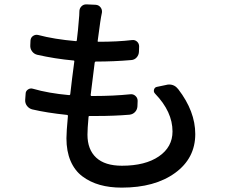

<svg xmlns="http://www.w3.org/2000/svg" viewBox="-20 -814 1040 882"><path d="M692.4 -383.8Q684.6 -391.6 687.5 -402.3Q690.4 -413.1 701.2 -415L743.2 -423.8Q750 -425.8 756.8 -425.8Q782.2 -425.8 798.8 -404.3Q877 -302.7 877 -198.2Q877 -86.9 784.2 -19.5Q691.4 47.9 539.1 47.9Q483.4 47.9 438.5 35.2Q393.6 22.5 358.4 -3.9Q323.2 -30.3 304.2 -74.7Q285.2 -119.1 285.2 -178.7Q285.2 -208 292 -281.2Q292 -286.1 288.1 -286.1Q194.3 -295.9 127.9 -311.5Q113.3 -315.4 104 -327.6Q94.7 -339.8 95.7 -355.5L97.7 -382.8Q97.7 -395.5 108.4 -402.8Q119.1 -410.2 131.8 -406.2Q202.1 -385.7 297.9 -377Q301.8 -377 302.7 -380.9Q310.5 -451.2 321.3 -531.2Q322.3 -536.1 317.4 -536.1Q232.4 -543.9 150.4 -562.5Q135.7 -566.4 127 -578.6Q118.2 -590.8 119.1 -605.5L120.1 -627.9Q121.1 -641.6 131.8 -648.9Q142.6 -656.2 155.3 -653.3Q228.5 -633.8 329.1 -625Q333 -625 333 -629.9Q338.9 -676.8 341.8 -717.8Q344.7 -746.1 344.7 -761.7Q344.7 -775.4 354.5 -785.2Q363.3 -793.9 376 -793.9Q377 -793.9 377.9 -793.9L419.9 -792Q433.6 -791 441.9 -780.3Q450.2 -769.5 448.2 -755.9Q444.3 -738.3 440.4 -711.9L428.7 -626Q427.7 -622.1 432.6 -622.1Q520.5 -622.1 585.9 -629.9Q599.6 -631.8 609.4 -623Q619.1 -614.3 619.1 -600.6L618.2 -575.2Q617.2 -560.5 607.4 -549.8Q597.7 -539.1 583 -538.1Q502.9 -531.2 419.9 -531.2Q416 -531.2 415 -526.4Q405.3 -450.2 396.5 -377.9Q396.5 -373 400.4 -373H410.2Q501 -373 578.1 -380.9Q591.8 -382.8 602.1 -373.5Q612.3 -364.3 612.3 -350.6L611.3 -325.2Q610.4 -310.5 600.6 -299.8Q590.8 -289.1 575.2 -287.1Q504.9 -281.2 424.8 -281.2H391.6Q386.7 -281.2 386.7 -276.4Q381.8 -221.7 381.8 -195.3Q381.8 -127 421.9 -89.8Q461.9 -52.7 540 -52.7Q647.5 -52.7 710 -95.7Q772.5 -138.7 772.5 -210Q772.5 -300.8 692.4 -383.8Z"/></svg>

Font: Gen Jyuu GothicL Medium
Style: Regular
Weight: 500
Designer: [Source Han Sans]
Ryoko NISHIZUKA  (kana & ideographs); Paul D. Hunt (Latin, Greek & Cyrillic); Wenlong ZHANG  (bopomofo
Version: Version 1.002.20150607